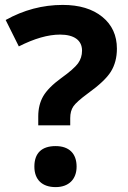

<svg xmlns="http://www.w3.org/2000/svg" viewBox="-20 -744 517 777"><path d="M264.2 -236.8V-266.1C264.2 -285.6 268.6 -301.3 276.9 -313.5C285.2 -325.7 304.7 -343.3 335.9 -366.2C381.3 -398.9 412.6 -428.2 428.7 -454.1C444.8 -480 453.1 -511.2 453.1 -546.9C453.1 -600.6 433.6 -643.6 394 -675.8C354.5 -708 300.8 -724.1 233.9 -724.1C152.3 -724.1 75.7 -703.6 2.9 -663.1L56.2 -556.2C118.7 -587.9 174.3 -604 223.1 -604C279.3 -604 312 -581.5 312 -539.1C312 -520 306.6 -502.9 295.9 -487.8C284.7 -472.7 262.2 -452.6 228 -428.2C192.4 -402.3 168 -377.4 154.8 -354.5C141.6 -331.5 134.8 -304.2 134.8 -272.9V-236.8ZM119.1 -69.8C119.1 -17.1 150.4 13.2 205.1 13.2C258.3 13.2 290 -18.6 290 -69.8C290 -123 259.3 -152.8 205.1 -152.8C148.9 -152.8 119.1 -124.5 119.1 -69.8Z"/></svg>

Font: Sahel
Style: Bold
Weight: 700
Foundry: Saber Rastikerdar (saber.rastikerdar@gmail.com)
Version: Version 3.4.0